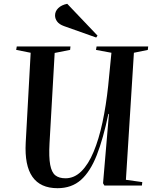

<svg xmlns="http://www.w3.org/2000/svg" viewBox="-20 -974 817 1008"><path d="M641 -30 727 -18 725 0H528L521 -12L552 -376H549Q522 -246 488 -159.5Q454 -73 405 -29.5Q356 14 282 14Q102 14 115 -225L141 -697L65 -712L68 -730H350L348 -712L267 -696L240 -222Q236 -149 243.5 -109Q251 -69 270.5 -53.5Q290 -38 324 -38Q370 -38 407 -74.5Q444 -111 471.5 -177Q499 -243 518 -331.5Q537 -420 548 -524L565 -697L484 -712L487 -730H758L756 -712L683 -697ZM492 -787 485 -777 316 -837Q291 -846 280 -861Q269 -876 269 -893Q269 -915 286 -931.5Q303 -948 333 -954Z"/></svg>

Font: Literata 72pt SemiBold
Style: Italic
Weight: 600
Italic angle: -2°
Designer: Latin by Veronika Burian and Jose Scaglione. Greek by Irene Vlachou. Cyrillic by Vera Evstafieva
Foundry: TypeTogether
Version: Version 3.002